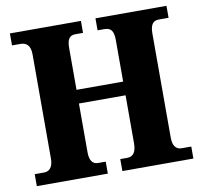

<svg xmlns="http://www.w3.org/2000/svg" viewBox="-79 -799 936 884"><g transform="rotate(-10 388.5 -357.0)"><path d="M23 0H355V-56H319C295 -56 280 -73 280 -113V-341H498V-117C498 -73 482 -56 455 -56H423V0H755V-56H710C686 -56 669 -72 669 -112V-600C669 -645 685 -658 710 -658H755V-714H423V-658H454C483 -658 498 -645 498 -600V-405H280V-602C280 -645 295 -658 319 -658H355V-714H23V-658H62C88 -658 109 -645 109 -601V-113C109 -73 91 -56 67 -56H23Z"/></g></svg>

Font: Noto Serif Bengali SemiCondensed ExtraBold
Style: Regular
Weight: 800
Width: 4
Designer: Juan Bruce, Universal Thirst, Indian Type Foundry and the Monotype Design Team.
Foundry: Monotype Imaging Inc.
Version: Version 2.003